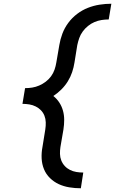

<svg xmlns="http://www.w3.org/2000/svg" viewBox="-20 -853 640 1026"><path d="M411 153Q380 153 350 148Q320 143 294 131Q268 119 247 98.5Q226 78 215 51Q204 24 202.5 -6.5Q201 -37 207 -68L222 -161Q225 -180 224.5 -199Q224 -218 217.5 -234.5Q211 -251 199 -263.5Q187 -276 171 -284Q155 -292 137 -295Q119 -298 100 -298L114 -382Q133 -382 152 -385Q171 -388 189.5 -396Q208 -404 224.5 -416.5Q241 -429 253 -445.5Q265 -462 271.5 -481Q278 -500 281 -519L297 -612Q302 -643 313.5 -673.5Q325 -704 345 -731Q365 -758 392 -778.5Q419 -799 449.5 -811Q480 -823 512 -828Q544 -833 575 -833L561 -749Q542 -749 522.5 -746Q503 -743 484.5 -735Q466 -727 450 -714Q434 -701 422 -684.5Q410 -668 403.5 -649.5Q397 -631 393 -612L378 -519Q374 -493 365.5 -467.5Q357 -442 342.5 -418.5Q328 -395 308 -375Q288 -355 265 -340Q284 -325 297 -305Q310 -285 316.5 -261.5Q323 -238 323 -212.5Q323 -187 319 -161L303 -68Q300 -49 300.5 -30.5Q301 -12 307.5 4.5Q314 21 326 34Q338 47 354 55Q370 63 388 66Q406 69 425 69L412 153Z"/></svg>

Font: Iosevka SS04 Md Ex Obl
Style: Regular
Weight: 500
Width: 7
Italic angle: -9°
Monospace: yes
Designer: Belleve Invis
Foundry: Belleve Invis
Version: Version 19.0.0; ttfautohint (v1.8.4)